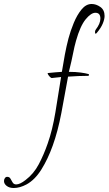

<svg xmlns="http://www.w3.org/2000/svg" viewBox="-219 -663 544 962"><path d="M-150 279Q-172 279 -185.5 268.5Q-199 258 -199 244Q-199 236 -194.5 229.5Q-190 223 -183 223Q-172 223 -167 231.5Q-162 240 -157 249Q-151 261 -138 261Q-119 261 -91 239Q-50 208 -24.5 159.5Q1 111 20 56Q44 -12 58.5 -100Q73 -188 87 -277Q75 -276 63 -274.5Q51 -273 40 -272Q37 -272 31 -278Q25 -284 21.5 -290.5Q18 -297 21 -297Q58 -301 91 -303Q98 -347 106 -389.5Q114 -432 124 -470Q134 -508 150.5 -548Q167 -588 189.5 -615.5Q212 -643 240 -643Q263 -643 284 -628Q305 -613 305 -583Q305 -567 296 -545Q287 -523 265 -497Q262 -494 261 -494Q257 -494 257 -502Q257 -510 261 -515Q284 -545 284 -570Q284 -599 259 -599Q237 -599 210 -566Q183 -533 162 -459Q154 -431 147 -395Q140 -359 129 -315L126 -303Q160 -303 185.5 -299.5Q211 -296 224 -292Q227 -291 227 -288Q227 -283 221 -283Q200 -283 174.5 -282Q149 -281 122 -279Q106 -189 88.5 -97Q71 -5 45 67Q21 134 -11.5 186Q-44 238 -86 261Q-120 279 -150 279Z"/></svg>

Font: Inspiration
Style: Regular
Weight: 400
Designer: Robert E. Leuschke
Foundry: Robert E. Leuschke
Version: Version 2.010; ttfautohint (v1.8.3)